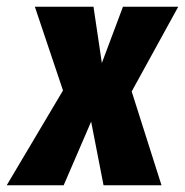

<svg xmlns="http://www.w3.org/2000/svg" viewBox="-73 -553 552 573"><path d="M459 -533 320 -280 409 0H236L199 -190L117 0H-53L115 -283L31 -533H206L231 -365L294 -533Z"/></svg>

Font: Fira Sans Extra Condensed ExtraBold
Style: Italic
Weight: 800
Width: 3
Italic angle: -8°
Designer: Carrois Corporate & Edenspiekermann AG
Foundry: Carrois Corporate GbR & Edenspiekermann AG
Version: Version 4.203